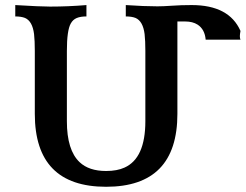

<svg xmlns="http://www.w3.org/2000/svg" viewBox="-20 -713 951 743"><path d="M390.6 9.8Q114.7 9.8 114.7 -272.5V-516.1Q114.7 -555.2 111.8 -581.1Q105.5 -631.3 76.7 -643.6Q62 -649.4 39.1 -649.4V-693.4Q135.7 -687.5 173.8 -687.5Q244.1 -687.5 314.5 -693.4V-649.4Q291.5 -649.4 276.9 -643.3Q262.2 -637.2 253.9 -622.1Q238.8 -595.7 238.8 -516.1V-244.1Q238.8 -131.8 288.1 -85.4Q324.2 -51.3 390.6 -51.3Q433.1 -51.3 461.9 -64.5Q542.5 -100.6 542.5 -244.1V-516.1Q542.5 -555.2 539.6 -581.1Q533.2 -631.3 504.4 -643.6Q489.7 -649.4 466.8 -649.4V-693.4Q538.1 -688.5 589.4 -688.5Q611.8 -688.5 646 -690.9Q680.2 -693.4 721.7 -693.4Q866.7 -693.4 910.6 -593.3Q908.2 -580.1 908.2 -573.2Q908.2 -564.5 910.6 -559.6H775.9Q772.5 -599.6 744.6 -617.7Q725.6 -629.9 696.3 -629.9H666.5V-272.5Q666.5 9.8 390.6 9.8Z"/></svg>

Font: Kelvinch
Style: Bold
Weight: 700
Designer: Paul James Miller
Foundry: High-Logic / Made with FontCreator
Version: Version 3.501;March 28, 2021;FontCreator 13.0.0.2683 64-bit